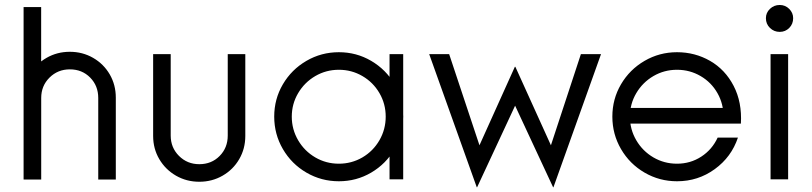

<svg xmlns="http://www.w3.org/2000/svg" viewBox="-20 -735 3328 787"><path d="M266.2 -522.7Q318.5 -522.7 361.7 -497.8Q404.9 -472.9 429.8 -430.1Q454.7 -387.2 454.7 -334.9V1H382.7V-333.5Q382.7 -383.5 349.5 -417.1Q316.3 -450.7 266.2 -450.7Q216.9 -450.7 182.9 -416.9Q148.9 -383.1 148.9 -333.5V1H76.9V-334.9Q76.9 -387.2 102.2 -430.1Q127.5 -472.9 170.7 -497.8Q213.9 -522.7 266.2 -522.7ZM76.7 -706H148.7V0H76.7Z M607.7 -177.8V-513H679.7V-179.3Q679.7 -129.9 713.6 -96Q747.6 -62 796.9 -62Q847 -62 880.2 -95.6Q913.5 -129.2 913.5 -179.3V-513H985.5V-177.8Q985.5 -125.5 960.6 -82.7Q935.7 -39.8 892.4 -14.9Q849.2 10 796.9 10Q744.7 10 701.4 -14.9Q658.2 -39.8 632.9 -82.7Q607.7 -125.5 607.7 -177.8Z M1104 -257Q1104 -329 1139.5 -389.5Q1175 -450 1236 -485.5Q1297 -521 1369 -521Q1441 -521 1501.5 -485.5Q1562 -450 1597.5 -389.5Q1633 -329 1633 -257Q1633 -185 1597.5 -124Q1562 -63 1501.5 -27.5Q1441 8 1369 8Q1297 8 1236 -27.5Q1175 -63 1139.5 -124Q1104 -185 1104 -257ZM1561 -257Q1561 -309.3 1535.3 -353.4Q1509.6 -397.6 1465.4 -423.3Q1421.3 -449 1369 -449Q1316.7 -449 1272.5 -423.3Q1228.3 -397.5 1202.2 -353.4Q1176 -309.2 1176 -256.9Q1176 -204.6 1202.1 -160Q1228.3 -115.4 1272.5 -89.7Q1316.6 -64 1368.9 -64Q1421.2 -64 1465.4 -89.7Q1509.5 -115.5 1535.3 -160.1Q1561 -204.7 1561 -257ZM1576.7 -513H1632.7V0H1576.7Z M1739.3 -513H1821.1L1945.3 -139.5L2090.4 -461.3H2092.4L2238.2 -139.5L2361 -513H2443.5L2248.5 32.7H2247.2L2091.4 -301.8L1935.6 32.7H1934.3Z M2490 -257Q2490 -329 2525.5 -389.5Q2561 -450 2622 -485.5Q2683 -521 2755 -521Q2828.5 -521 2890.5 -485.5Q2952.5 -449.9 2987.2 -382.9Q3021.9 -315.8 3016.9 -228.3H2522.3V-292.6H2977L2945.2 -256.6Q2946.1 -308.7 2920.9 -353.1Q2895.8 -397.5 2851.7 -423.2Q2807.6 -449 2755 -449Q2702.7 -449 2658.5 -423.3Q2614.3 -397.5 2588.2 -353.4Q2562 -309.2 2562 -256.9Q2562 -204.6 2588.1 -160Q2614.3 -115.4 2658.4 -89.7Q2702.5 -64 2755 -64Q2809.9 -64 2854.4 -92.9Q2898.9 -121.7 2921.7 -171.1H3004.8Q2978.1 -91.3 2909.7 -41.7Q2841.4 8 2755 8Q2683 8 2622 -27.5Q2561 -63 2525.5 -124Q2490 -185 2490 -257Z M3210.5 -513V0H3138.5V-513ZM3119.4 -660.5Q3119.4 -682.8 3136 -698.7Q3152.7 -714.6 3176 -714.6Q3198.9 -714.6 3215 -698.5Q3231.1 -682.3 3231.1 -660.5Q3231.1 -636.6 3215.1 -620.5Q3199.1 -604.3 3176 -604.3Q3152.7 -604.3 3136 -620.5Q3119.4 -636.6 3119.4 -660.5Z"/></svg>

Font: Lineal Thin
Style: Regular
Weight: 200
Designer: Created by Frank Adebiaye with contributions from Anton Moglia & Ariel Martín Pérez
Created by Frank ADEBIAYE with FontF
Foundry: Velvetyne Type Foundry
Version: Version 2.000;Glyphs 3.2 (3227)